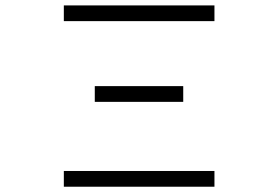

<svg xmlns="http://www.w3.org/2000/svg" viewBox="-20 -706 1040 727"><path d="M221.7 -58.6V1H792V-58.6ZM338.9 -379.9V-320.3H673.8V-379.9ZM221.7 -685.5V-626H792V-685.5Z"/></svg>

Font: DotumChe
Style: Regular
Weight: 400
Monospace: yes
Version: Version 2.21